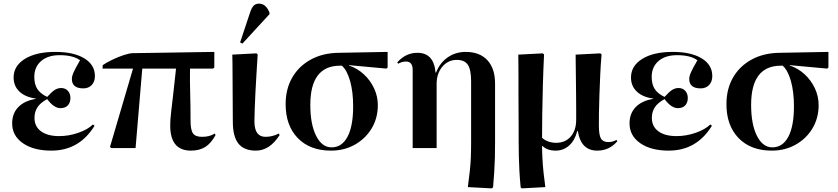

<svg xmlns="http://www.w3.org/2000/svg" viewBox="-20 -816 4620 1058"><path d="M263 14Q165 14 106 -27Q47 -68 47 -136Q47 -191 81 -226Q115 -261 177 -271V-273Q119 -281 87 -311.5Q55 -342 55 -389Q55 -453 117 -491.5Q179 -530 285 -530Q386 -530 444.5 -494.5Q503 -459 503 -397Q503 -366 485.5 -347.5Q468 -329 439 -329Q376 -329 376 -381Q376 -396 385.5 -417.5Q395 -439 421 -484Q383 -512 309 -512Q244 -512 206.5 -479.5Q169 -447 169 -392Q169 -352 185.5 -326Q202 -300 240 -282Q264 -309 281 -320Q298 -331 317 -331Q340 -331 354 -315.5Q368 -300 368 -276Q368 -250 353.5 -235Q339 -220 313 -220Q277 -220 240 -270Q203 -250 186.5 -225Q170 -200 170 -166Q170 -119 206 -92.5Q242 -66 306 -66Q359 -66 411 -84Q463 -102 492 -130L501 -123Q417 14 263 14Z M1032 14Q918 14 918 -124Q918 -140 919 -156.5Q920 -173 923.5 -203Q927 -233 933.5 -288.5Q940 -344 950 -438H764L727 0H594L586 -6L713 -438H545L546 -457Q566 -471 598 -486.5Q630 -502 662 -512.5Q694 -523 712 -523L1161 -530V-444L1154 -438H1027Q1026 -371 1028 -301.5Q1030 -232 1030 -151Q1030 -100 1043.5 -81Q1057 -62 1093 -62Q1136 -62 1163 -80L1168 -72Q1143 -26 1111 -6Q1079 14 1032 14Z M1390 14Q1325 14 1294 -24.5Q1263 -63 1263 -144Q1263 -172 1262.5 -214.5Q1262 -257 1262 -304.5Q1262 -352 1261.5 -396Q1261 -440 1261 -472Q1261 -504 1260 -515L1393 -522L1400 -516Q1397 -467 1393.5 -412.5Q1390 -358 1387.5 -306Q1385 -254 1383.5 -212.5Q1382 -171 1382 -147Q1382 -62 1443 -62Q1481 -62 1516 -80L1521 -72Q1466 14 1390 14ZM1316 -576 1303 -582 1358 -747Q1367 -774 1378 -785Q1389 -796 1407 -796Q1446 -796 1465 -746V-738Z M1804 14Q1688 14 1621 -55Q1554 -124 1554 -242Q1554 -326 1590.5 -389Q1627 -452 1693 -488Q1759 -524 1847 -525L2116 -530V-444L2109 -438L1903 -457V-455Q1950 -439 1985.5 -406Q2021 -373 2041.5 -329Q2062 -285 2062 -237Q2062 -165 2028 -108.5Q1994 -52 1935.5 -19Q1877 14 1804 14ZM1807 -4Q1864 -4 1895 -62.5Q1926 -121 1926 -230Q1926 -309 1909.5 -368.5Q1893 -428 1864 -454H1854Q1690 -454 1690 -238Q1690 -131 1722 -67.5Q1754 -4 1807 -4Z M2690 222 2558 215Q2565 162 2569 125Q2573 88 2574.5 51.5Q2576 15 2576 -34V-368Q2576 -432 2558 -459Q2540 -486 2497 -486Q2449 -486 2417.5 -448.5Q2386 -411 2386 -354V0H2254V-431Q2254 -477 2217 -477Q2196 -477 2174 -465L2169 -472Q2215 -525 2280 -525Q2371 -525 2380 -416H2383Q2403 -469 2446.5 -499.5Q2490 -530 2546 -530Q2623 -530 2665.5 -484.5Q2708 -439 2708 -355V-33Q2708 15 2707 54Q2706 93 2703.5 131.5Q2701 170 2697 216Z M2855 222 2849 216Q2844 163 2842 123Q2840 83 2839 46Q2838 9 2838 -36Q2838 -61 2838 -102.5Q2838 -144 2837.5 -194Q2837 -244 2837 -295.5Q2837 -347 2837 -392.5Q2837 -438 2836.5 -470.5Q2836 -503 2836 -515L2971 -522L2978 -516Q2974 -435 2971.5 -349Q2969 -263 2968 -186.5Q2967 -110 2967 -57Q2980 -44 3001 -36.5Q3022 -29 3044 -29Q3095 -29 3125 -63.5Q3155 -98 3155 -156Q3155 -172 3155 -208Q3155 -244 3154.5 -289Q3154 -334 3153.5 -379.5Q3153 -425 3152.5 -461.5Q3152 -498 3152 -515L3288 -522L3295 -516Q3290 -461 3287.5 -403Q3285 -345 3283 -291.5Q3281 -238 3280.5 -195Q3280 -152 3280 -126Q3280 -72 3291.5 -52.5Q3303 -33 3333 -33Q3343 -33 3354.5 -36Q3366 -39 3377 -45L3382 -38Q3338 14 3271 14Q3181 14 3164 -94H3161Q3148 -43 3116.5 -14.5Q3085 14 3042 14Q2995 14 2969 -12H2967Q2967 17 2969 56.5Q2971 96 2975.5 137.5Q2980 179 2985 215Z M3665 14Q3567 14 3508 -27Q3449 -68 3449 -136Q3449 -191 3483 -226Q3517 -261 3579 -271V-273Q3521 -281 3489 -311.5Q3457 -342 3457 -389Q3457 -453 3519 -491.5Q3581 -530 3687 -530Q3788 -530 3846.5 -494.5Q3905 -459 3905 -397Q3905 -366 3887.5 -347.5Q3870 -329 3841 -329Q3778 -329 3778 -381Q3778 -396 3787.5 -417.5Q3797 -439 3823 -484Q3785 -512 3711 -512Q3646 -512 3608.5 -479.5Q3571 -447 3571 -392Q3571 -352 3587.5 -326Q3604 -300 3642 -282Q3666 -309 3683 -320Q3700 -331 3719 -331Q3742 -331 3756 -315.5Q3770 -300 3770 -276Q3770 -250 3755.5 -235Q3741 -220 3715 -220Q3679 -220 3642 -270Q3605 -250 3588.5 -225Q3572 -200 3572 -166Q3572 -119 3608 -92.5Q3644 -66 3708 -66Q3761 -66 3813 -84Q3865 -102 3894 -130L3903 -123Q3819 14 3665 14Z M4233 14Q4117 14 4050 -55Q3983 -124 3983 -242Q3983 -326 4019.5 -389Q4056 -452 4122 -488Q4188 -524 4276 -525L4545 -530V-444L4538 -438L4332 -457V-455Q4379 -439 4414.5 -406Q4450 -373 4470.5 -329Q4491 -285 4491 -237Q4491 -165 4457 -108.5Q4423 -52 4364.5 -19Q4306 14 4233 14ZM4236 -4Q4293 -4 4324 -62.5Q4355 -121 4355 -230Q4355 -309 4338.5 -368.5Q4322 -428 4293 -454H4283Q4119 -454 4119 -238Q4119 -131 4151 -67.5Q4183 -4 4236 -4Z"/></svg>

Font: Literata 72pt SemiBold
Style: Regular
Weight: 600
Designer: Latin by Veronika Burian and Jose Scaglione. Greek by Irene Vlachou. Cyrillic by Vera Evstafieva.
Foundry: TypeTogether
Version: Version 3.002